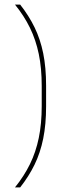

<svg xmlns="http://www.w3.org/2000/svg" viewBox="-20 -695 308 833"><path d="M161 -235V-322Q161 -399.5 148.2 -460.8Q135.5 -522 110 -574.2Q84.5 -626.5 45 -675H67.5Q105 -627.5 130 -576.2Q155 -525 167.5 -463.5Q180 -402 180 -323.5V-233.5Q180 -155.5 167.5 -93.8Q155 -32 130 19.2Q105 70.5 67.5 118H45Q84.5 69 110 17Q135.5 -35 148.2 -96.5Q161 -158 161 -235Z"/></svg>

Font: Anek Devanagari Medium Thin
Style: Regular
Weight: 250
Version: Version 1.003